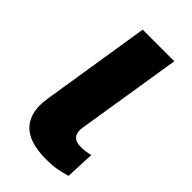

<svg xmlns="http://www.w3.org/2000/svg" viewBox="-220 -777 859 859"><g transform="rotate(45 209.5 -347.0)"><path d="M251 11Q141 11 95 -40Q49 -91 65 -188L147 -705H347L267 -204Q264 -183 268.5 -168.5Q273 -154 286 -146Q299 -138 321 -138Q338 -138 353.5 -140Q369 -142 381 -146L375 -8Q343 2 315 6.5Q287 11 251 11Z"/></g></svg>

Font: Nunito Sans 7pt SemiExpanded Black
Style: Italic
Weight: 900
Width: 6
Italic angle: -9°
Designer: Vernon Adams
Foundry: Vernon Adams
Version: Version 3.101;gftools[0.9.27]